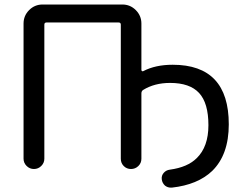

<svg xmlns="http://www.w3.org/2000/svg" viewBox="-20 -775 1092 856"><path d="M618.2 -374Q610.4 -369.1 610.4 -358.4V-67.4Q610.4 -47.9 596.7 -34.7Q583 -21.5 564 -21.5Q544.9 -21.5 531.7 -34.7Q518.6 -47.9 518.6 -67.4V-665Q518.6 -674.8 508.8 -674.8H187.5Q177.7 -674.8 177.7 -665V-67.4Q177.7 -48.8 164.1 -35.2Q150.4 -21.5 131.3 -21.5Q112.3 -21.5 98.6 -35.2Q85 -48.8 85 -67.4V-669.9Q85 -705.1 109.9 -730Q134.8 -754.9 169.9 -754.9H525.4Q560.5 -754.9 585.4 -730Q610.4 -705.1 610.4 -669.9V-462.9Q610.4 -460 613.3 -458Q616.2 -456.1 619.1 -458Q672.9 -486.3 750 -486.3Q1000 -486.3 1000 -220.7Q1000 -85 925.8 -12.7Q861.3 48.8 746.1 61.5Q743.2 61.5 741.2 61.5Q727.5 61.5 715.8 52.7Q703.1 41 701.2 24.4Q699.2 7.8 710 -4.4Q720.7 -16.6 737.3 -18.6Q816.4 -29.3 857.4 -70.3Q909.2 -121.1 909.2 -216.8Q909.2 -315.4 867.7 -360.4Q826.2 -405.3 738.3 -405.3Q668.9 -405.3 618.2 -374Z"/></svg>

Font: Gen Jyuu GothicX Regular
Style: Regular
Weight: 400
Designer: [Source Han Sans]
Ryoko NISHIZUKA  (kana & ideographs); Paul D. Hunt (Latin, Greek & Cyrillic); Wenlong ZHANG  (bopomofo
Version: Version 1.002.20150607